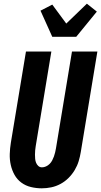

<svg xmlns="http://www.w3.org/2000/svg" viewBox="-20 -1015 549 1043"><path d="M207 8Q177 8 148 1Q119 -6 96 -23Q73 -40 59 -65Q45 -90 38.5 -119Q32 -148 33 -178.5Q34 -209 39 -240L121 -735H259L174 -221Q172 -209 171 -197.5Q170 -186 170 -174.5Q170 -163 171 -152Q172 -141 176 -131Q180 -121 188 -113.5Q196 -106 208 -106Q219 -106 230 -111Q241 -116 249.5 -124.5Q258 -133 263.5 -143.5Q269 -154 273 -165Q277 -176 279.5 -187Q282 -198 284 -209L371 -735H509L419 -190Q415 -165 407.5 -140Q400 -115 386 -91.5Q372 -68 352.5 -48.5Q333 -29 309 -16Q285 -3 259 2.5Q233 8 207 8ZM264 -815 200 -957 264 -990 340 -887 452 -995 506 -952 394 -815Z"/></svg>

Font: Iosevka Heavy
Style: Italic
Weight: 900
Italic angle: -9°
Monospace: yes
Designer: Belleve Invis
Foundry: Belleve Invis
Version: Version 32.5.0; ttfautohint (v1.8.4)